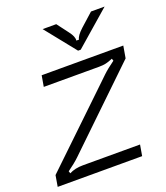

<svg xmlns="http://www.w3.org/2000/svg" viewBox="-150 -859 826 955"><g transform="rotate(-20 263.5 -381.5)"><path d="M-10 0 0 -59 375 -418Q379 -422 402.5 -444.5Q426 -467 465 -495L461 -507Q440 -498 424.5 -494.5Q409 -491 388 -491H95L105 -549H537L526 -485L158 -131Q154 -127 130.5 -104.5Q107 -82 68 -54L72 -42Q102 -58 145 -58H447L437 0ZM317 -602 188 -763H260L306 -702Q329 -672 326 -652H340Q343 -672 376 -702L444 -763H516L331 -602Z"/></g></svg>

Font: Open Sauce Sans Light Italic
Style: Regular
Weight: 300
Italic angle: -10°
Designer: Alfredo Marco Pradil
Foundry: Creative Sauce Fz LLC
Version: Version 1.477